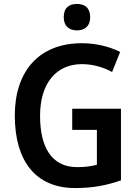

<svg xmlns="http://www.w3.org/2000/svg" viewBox="-20 -1009 703 973"><path d="M370 -989C330 -989 303 -970 303 -922C303 -876 331 -855 370 -855C409 -855 437 -876 437 -922C437 -970 409 -989 370 -989ZM346 -458V-351H471V-174C443 -167 415 -162 371 -162C237 -162 183 -270 183 -422C183 -587 265 -684 395 -684C451 -684 505 -668 548 -644L589 -746C534 -773 466 -790 395 -790C176 -790 55 -646 55 -424C55 -195 159 -56 361 -56C451 -56 521 -70 593 -95V-458Z"/></svg>

Font: Noto Sans Malayalam UI SemiCondensed SemiBold
Style: Regular
Weight: 600
Width: 4
Designer: Jelle Bosma - Monotype Design Team
Foundry: Monotype Imaging Inc.
Version: Version 2.104